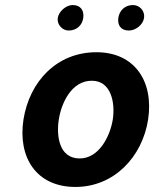

<svg xmlns="http://www.w3.org/2000/svg" viewBox="-20 -734 611 761"><path d="M73 -260C50 -110 124 7 279 7C432 7 544 -112 567 -260C590 -410 515 -527 362 -527C206 -527 97 -412 73 -260ZM213 -260C223 -325 263 -414 344 -414C422 -414 437 -324 427 -260C417 -197 374 -106 296 -106C214 -106 203 -195 213 -260ZM209 -663C205 -638 226 -613 252 -613C284 -613 306 -634 310 -663C314 -692 300 -714 268 -714C242 -714 213 -689 209 -663ZM449 -663C445 -634 459 -613 491 -613C518 -613 547 -636 551 -663C555 -690 534 -714 507 -714C475 -714 453 -692 449 -663Z"/></svg>

Font: Asimov Print
Style: Regular
Weight: 500
Designer: Google
Version: Version 2.000980: 2014